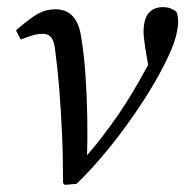

<svg xmlns="http://www.w3.org/2000/svg" viewBox="-20 -514 520 539"><path d="M157 0Q157 -77 154 -141.5Q151 -206 146.5 -262.5Q142 -319 135 -372Q133 -391 128.5 -401Q124 -411 117 -415Q110 -419 99 -419Q86 -419 72.5 -415Q59 -411 38 -403L25 -429Q64 -463 86.5 -475.5Q109 -488 136 -488Q156 -488 170.5 -479.5Q185 -471 194.5 -454Q204 -437 208 -409Q216 -361 220 -303Q224 -245 225 -183Q226 -121 224 -59L209 -61Q239 -94 264.5 -127Q290 -160 312 -192Q334 -224 353.5 -257Q373 -290 391 -323Q399 -337 403.5 -346.5Q408 -356 412 -366L399 -313L387 -384Q386 -394 384.5 -405Q383 -416 383 -423Q383 -461 397.5 -477.5Q412 -494 437 -494Q451 -494 461 -489.5Q471 -485 475 -481Q477 -477 478.5 -470Q480 -463 480 -454Q480 -428 468.5 -394.5Q457 -361 430 -311Q409 -272 382.5 -231Q356 -190 326 -149.5Q296 -109 263 -70.5Q230 -32 195 2L162 5Z"/></svg>

Font: Source Serif 4
Style: Italic
Weight: 400
Italic angle: -12°
Designer: Frank Grießhammer
Foundry: Adobe Systems Incorporated
Version: Version 4.004;hotconv 1.0.116;makeotfexe 2.5.65601